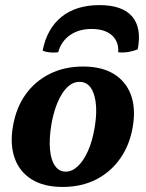

<svg xmlns="http://www.w3.org/2000/svg" viewBox="-20 -730 576 759"><path d="M227.5 9Q151.9 9 103.9 -21.7Q56 -52.4 37.5 -106.4Q19 -160.4 31 -230Q43.4 -303.6 81 -356.4Q118.7 -409.1 176.7 -438Q234.8 -467 308.4 -467Q382.5 -467 430.2 -437.5Q477.9 -408 497.4 -355.5Q516.9 -302.9 505.4 -232.3Q493.9 -159.2 456.1 -104.7Q418.2 -50.3 360.2 -20.6Q302.1 9 227.5 9ZM239.5 -51.5Q264.8 -51.5 287.4 -72.6Q309.9 -93.7 327.6 -132.8Q345.2 -171.9 354.2 -225.9Q367.5 -305.8 351.6 -356.1Q335.7 -406.5 294.4 -406.5Q255.6 -406.5 226.1 -360.4Q196.7 -314.3 183.3 -239Q173.8 -181.5 177.6 -139.4Q181.3 -97.3 197.5 -74.4Q213.7 -51.5 239.5 -51.5ZM373.1 -709.8Q463.6 -709.8 502.2 -665Q540.9 -620.1 524.4 -534.9Q507.1 -527.8 486.7 -524.5Q466.3 -521.3 447.4 -523.3Q449.9 -566.5 421.7 -591Q393.6 -615.5 342.2 -615.5Q291.4 -615.5 256.6 -591Q221.8 -566.5 209.9 -523.3Q192 -521.3 175.7 -523Q159.4 -524.8 148.6 -529.9Q165.6 -617.1 223.3 -663.5Q281.1 -709.8 373.1 -709.8Z"/></svg>

Font: Vollkorn
Style: Italic
Weight: 400
Italic angle: -11°
Designer: Friedrich Althausen
Foundry: Friedrich Althausen
Version: Version 5.001